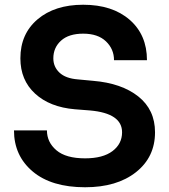

<svg xmlns="http://www.w3.org/2000/svg" viewBox="-20 -771 714 810"><path d="M339 19Q197 19 118 -47.5Q39 -114 39 -221H178Q178 -171 218 -137Q258 -103 339 -103Q414 -103 454.5 -133.5Q495 -164 495 -213Q495 -293 360 -305L296 -310Q190 -319 128 -376Q66 -433 66 -525Q66 -628 138.5 -689.5Q211 -751 331 -751Q454 -751 527 -687.5Q600 -624 600 -517H461Q461 -564 427 -596.5Q393 -629 331 -629Q270 -629 237.5 -599.5Q205 -570 205 -525Q205 -489 231 -464.5Q257 -440 309 -436L373 -430Q493 -420 563.5 -364Q634 -308 634 -213Q634 -108 553.5 -44.5Q473 19 339 19Z"/></svg>

Font: Cazoo Sans SemiBold
Style: Regular
Weight: 600
Designer: Jonathan Barnbrook, Julián Moncada
Foundry: Barnbrook Fonts
Version: Version 2.000;Glyphs 3.2.3 (3260)